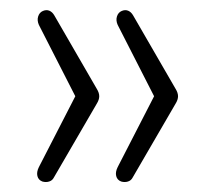

<svg xmlns="http://www.w3.org/2000/svg" viewBox="-20 -458 434 385"><path d="M65 -94Q57 -97 55 -105Q53 -113 58 -123L131 -265L58 -408Q54 -417 56.5 -425Q59 -433 66 -436Q73 -439 79 -436.5Q85 -434 89 -427L174 -280Q179 -272 179 -265Q179 -258 174 -250L88 -102Q85 -96 78.5 -94Q72 -92 65 -94ZM223 -94Q215 -97 213 -105Q211 -113 216 -123L289 -265L216 -408Q212 -417 214.5 -425Q217 -433 224 -436Q231 -439 237 -436.5Q243 -434 247 -427L332 -280Q337 -272 337 -265Q337 -258 332 -250L246 -102Q243 -96 236.5 -94Q230 -92 223 -94Z"/></svg>

Font: Nunito ExtraLight
Style: Regular
Weight: 200
Designer: Vernon Adams
Foundry: Vernon Adams
Version: Version 3.602